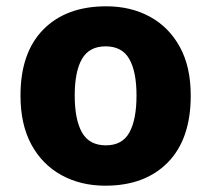

<svg xmlns="http://www.w3.org/2000/svg" viewBox="-20 -579 670 609"><path d="M585 -276Q585 -138 512.5 -64Q440 10 314 10Q236 10 175 -23.5Q114 -57 79.5 -120.5Q45 -184 45 -276Q45 -412 117.5 -485.5Q190 -559 317 -559Q395 -559 455.5 -526Q516 -493 550.5 -430Q585 -367 585 -276ZM217 -276Q217 -200 240 -159Q263 -118 316 -118Q368 -118 390.5 -159Q413 -200 413 -276Q413 -352 390 -392Q367 -432 315 -432Q263 -432 240 -392Q217 -352 217 -276Z"/></svg>

Font: Noto Sans Georgian ExtraBold
Style: Regular
Weight: 800
Designer: Monotype Design Team, Akaki Razmadze
Foundry: Google LLC
Version: Version 2.005; ttfautohint (v1.8.4.7-5d5b)